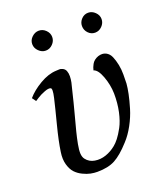

<svg xmlns="http://www.w3.org/2000/svg" viewBox="-126 -741 722 841"><g transform="rotate(-20 235.0 -320.5)"><path d="M429.2 -608.9Q429.2 -590.3 415.3 -576.2Q401.4 -562 382.8 -562Q364.3 -562 351.1 -575.9Q337.9 -589.8 337.9 -608.9Q337.9 -627 351.1 -640.9Q364.3 -654.8 382.8 -654.8Q400.9 -654.8 415 -640.9Q429.2 -627 429.2 -608.9ZM199.2 -608.9Q199.2 -590.3 185.3 -576.2Q171.4 -562 152.8 -562Q134.8 -562 120.4 -576.2Q106 -590.3 106 -608.9Q106 -627.4 120.4 -641.1Q134.8 -654.8 152.8 -654.8Q171.4 -654.8 185.3 -640.9Q199.2 -627 199.2 -608.9ZM435.1 -306.2Q433.6 -286.6 428 -259.3Q422.4 -231.9 411.9 -196.8Q401.4 -161.6 382.1 -126Q362.8 -90.3 338.9 -64.9Q299.3 -21 266.8 -3.4Q234.4 14.2 183.1 14.2Q168.5 14.2 152.3 11Q136.2 7.8 117.2 -1.5Q98.1 -10.7 84.7 -25.1Q71.3 -39.6 64.2 -64.7Q57.1 -89.8 62 -122.1Q68.8 -170.4 87.4 -242.2Q106 -314 115.5 -355.2Q125 -396.5 116.2 -399.9Q106.9 -403.8 87.2 -396.2Q67.4 -388.7 52.2 -378.9L37.1 -369.1L23.9 -387.2Q47.9 -415.5 87.9 -439Q127.9 -462.4 164.1 -463.9Q170.4 -463.9 178.7 -464.6Q187 -465.3 196 -460.4Q205.1 -455.6 209 -445.8Q213.4 -434.6 213.1 -420.7Q212.9 -406.7 210 -392.8Q207 -378.9 199.2 -349.1Q189.9 -309.6 176.5 -259.5Q163.1 -209.5 156.5 -183.6Q149.9 -157.7 144.5 -129.4Q139.2 -101.1 140.4 -85.4Q141.6 -69.8 148.9 -60.1Q164.1 -40 189.7 -35.9Q215.3 -31.7 241 -40.5Q266.6 -49.3 288.1 -66.9Q299.3 -75.7 311.8 -91.6Q324.2 -107.4 338.4 -133.5Q352.5 -159.7 361.1 -199Q369.6 -238.3 369.1 -283.2Q368.2 -324.2 353.3 -364.3Q338.4 -404.3 318.8 -409.2Q320.8 -417.5 322.8 -422.6Q324.7 -427.7 329.1 -436Q333.5 -444.3 341.3 -450.7Q349.1 -457 359.9 -460.9Q380.9 -467.3 396.2 -459.5Q411.6 -451.7 419.2 -434.1Q426.8 -416.5 431.4 -393.8Q436 -371.1 435.8 -347.9Q435.5 -324.7 435.1 -306.2Z"/></g></svg>

Font: GFS Olga
Style: Regular
Weight: 400
Designer: George Matthiopoulos
Foundry: George Matthiopoulos
Version: Version 1.0